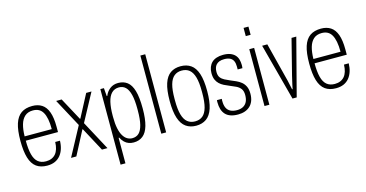

<svg xmlns="http://www.w3.org/2000/svg" viewBox="-88 -1133 3272 1716"><g transform="rotate(-15 1548.5 -275.0)"><path d="M216 12Q155 12 116 -16.5Q77 -45 58.5 -106Q40 -167 40 -263Q40 -362 59.5 -422Q79 -482 119 -510Q159 -538 222 -538Q274 -538 310.5 -514.5Q347 -491 366 -439Q385 -387 385 -303V-253H87Q87 -175 100 -125Q113 -75 141.5 -51.5Q170 -28 215 -28Q244 -28 266.5 -37.5Q289 -47 304.5 -65Q320 -83 328.5 -110.5Q337 -138 338 -174H382Q381 -133 370 -99Q359 -65 338.5 -40Q318 -15 287.5 -1.5Q257 12 216 12ZM87 -293H338Q338 -347 330.5 -385.5Q323 -424 308.5 -449Q294 -474 271.5 -486Q249 -498 218 -498Q171 -498 142.5 -472.5Q114 -447 101 -401.5Q88 -356 87 -293Z M438 0 581 -266 441 -526H492L605 -317H609L719 -526H768L630 -270L775 0H724L606 -220H602L487 0Z M850 173V-526H883L889 -451H894Q909 -489 940.5 -513.5Q972 -538 1017 -538Q1066 -538 1100.5 -512Q1135 -486 1153 -425.5Q1171 -365 1171 -261Q1171 -164 1153.5 -103.5Q1136 -43 1101 -15.5Q1066 12 1016 12Q992 12 970.5 4.5Q949 -3 931.5 -20Q914 -37 901 -63H895V173ZM1013 -28Q1051 -28 1075 -51Q1099 -74 1111.5 -124Q1124 -174 1124 -255V-271Q1124 -351 1111.5 -401Q1099 -451 1074.5 -474.5Q1050 -498 1014 -498Q972 -498 945.5 -471Q919 -444 907 -392.5Q895 -341 895 -269V-256Q895 -192 904.5 -148.5Q914 -105 930.5 -78.5Q947 -52 968.5 -40Q990 -28 1013 -28Z M1273 0V-723H1318V0Z M1594 12Q1539 12 1500 -15.5Q1461 -43 1441 -103.5Q1421 -164 1421 -263Q1421 -363 1441 -423.5Q1461 -484 1500 -511Q1539 -538 1594 -538Q1650 -538 1689 -511Q1728 -484 1748 -423.5Q1768 -363 1768 -263Q1768 -164 1748 -103.5Q1728 -43 1689 -15.5Q1650 12 1594 12ZM1594 -28Q1637 -28 1665 -51Q1693 -74 1707 -124Q1721 -174 1721 -255V-271Q1721 -353 1707 -402.5Q1693 -452 1665 -475Q1637 -498 1594 -498Q1553 -498 1524.5 -475Q1496 -452 1482 -402.5Q1468 -353 1468 -271V-255Q1468 -174 1482 -124Q1496 -74 1524.5 -51Q1553 -28 1594 -28Z M1982 12Q1941 12 1912 1.5Q1883 -9 1865 -29Q1847 -49 1838.5 -77Q1830 -105 1830 -141Q1830 -146 1830 -151.5Q1830 -157 1831 -161H1876Q1875 -156 1875 -150.5Q1875 -145 1875 -140Q1875 -101 1887 -76.5Q1899 -52 1923 -40Q1947 -28 1982 -28Q2017 -28 2040.5 -41.5Q2064 -55 2075.5 -79.5Q2087 -104 2087 -140Q2087 -178 2070.5 -199Q2054 -220 2028 -232Q2002 -244 1973 -256Q1948 -266 1925 -277.5Q1902 -289 1884 -306Q1866 -323 1856 -347Q1846 -371 1846 -407Q1846 -437 1855.5 -461.5Q1865 -486 1882.5 -503Q1900 -520 1927 -529Q1954 -538 1988 -538Q2027 -538 2053.5 -528Q2080 -518 2096.5 -500.5Q2113 -483 2120 -459Q2127 -435 2127 -407Q2127 -400 2126.5 -393Q2126 -386 2125 -378H2081V-406Q2081 -435 2072 -455.5Q2063 -476 2042.5 -487Q2022 -498 1988 -498Q1961 -498 1943 -491Q1925 -484 1913.5 -471.5Q1902 -459 1897 -442Q1892 -425 1892 -405Q1892 -372 1906 -353.5Q1920 -335 1943.5 -323Q1967 -311 1993 -300Q2017 -290 2042 -279Q2067 -268 2088 -251Q2109 -234 2122 -207.5Q2135 -181 2135 -140Q2135 -102 2124 -73.5Q2113 -45 2092.5 -26Q2072 -7 2044 2.5Q2016 12 1982 12Z M2228 -647V-723H2273V-647ZM2228 0V-526H2273V0Z M2487 0 2347 -526H2395L2478 -199Q2482 -187 2486.5 -166Q2491 -145 2496 -122Q2501 -99 2505 -81H2510Q2513 -97 2517.5 -119Q2522 -141 2527.5 -162.5Q2533 -184 2536 -199L2619 -526H2663L2526 0Z M2888 12Q2827 12 2788 -16.5Q2749 -45 2730.5 -106Q2712 -167 2712 -263Q2712 -362 2731.5 -422Q2751 -482 2791 -510Q2831 -538 2894 -538Q2946 -538 2982.5 -514.5Q3019 -491 3038 -439Q3057 -387 3057 -303V-253H2759Q2759 -175 2772 -125Q2785 -75 2813.5 -51.5Q2842 -28 2887 -28Q2916 -28 2938.5 -37.5Q2961 -47 2976.5 -65Q2992 -83 3000.5 -110.5Q3009 -138 3010 -174H3054Q3053 -133 3042 -99Q3031 -65 3010.5 -40Q2990 -15 2959.5 -1.5Q2929 12 2888 12ZM2759 -293H3010Q3010 -347 3002.5 -385.5Q2995 -424 2980.5 -449Q2966 -474 2943.5 -486Q2921 -498 2890 -498Q2843 -498 2814.5 -472.5Q2786 -447 2773 -401.5Q2760 -356 2759 -293Z"/></g></svg>

Font: Archivo Condensed Thin
Style: Regular
Weight: 250
Width: 3
Designer: Hector Gatti
Foundry: Omnibus-Type
Version: Version 2.001